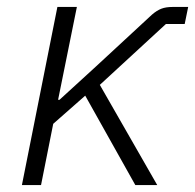

<svg xmlns="http://www.w3.org/2000/svg" viewBox="-20 -532 561 552"><path d="M369 0 225 -257 133 -176 98 0H43L145 -512H201L147 -245H151L256 -341L417 -490Q431 -502 444 -507Q457 -512 476 -512H521L511 -463H457L267 -288L432 0Z"/></svg>

Font: IBM Plex Sans Light
Style: Italic
Weight: 300
Italic angle: -11.31°
Designer: Mike Abbink, Paul van der Laan, Pieter van Rosmalen
Foundry: Bold Monday
Version: Version 3.201